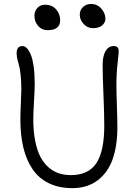

<svg xmlns="http://www.w3.org/2000/svg" viewBox="-20 -947 703 980"><path d="M454.1 -803.2Q427.2 -803.2 407.2 -824.2Q387.2 -845.2 387.2 -872.1Q387.2 -895.5 403.6 -911.1Q419.9 -926.8 444.8 -926.8Q476.6 -926.8 497.3 -902.8Q518.1 -878.9 518.1 -851.1Q518.1 -832.5 502 -817.9Q485.8 -803.2 454.1 -803.2ZM223.1 -793Q193.4 -793 174.6 -814.5Q155.8 -835.9 155.8 -867.2Q155.8 -890.6 170.9 -906.7Q186 -922.9 210 -922.9Q246.1 -922.9 266.6 -898.9Q287.1 -875 287.1 -844.2Q287.1 -793 223.1 -793ZM349.1 13.2Q280.8 13.2 229.5 -11.7Q178.2 -36.6 146.5 -83Q114.7 -129.4 99.4 -192.9Q84 -256.3 84 -336.9Q84 -366.2 86.4 -418.9Q88.9 -471.7 88.9 -488.8Q88.9 -532.7 85.2 -565.7Q81.5 -598.6 76.9 -613.8Q72.3 -628.9 68.6 -645Q64.9 -661.1 64.9 -675.8Q64.9 -711.9 95.2 -711.9Q106.4 -711.9 116.9 -701.4Q127.4 -690.9 136.7 -669.2Q146 -647.5 151.6 -608.4Q157.2 -569.3 157.2 -518.1Q157.2 -492.7 153.6 -430.4Q149.9 -368.2 149.9 -338.9Q149.9 -276.4 159.7 -227.5Q169.4 -178.7 186.5 -146.2Q203.6 -113.8 228.3 -92.5Q252.9 -71.3 280.8 -62.3Q308.6 -53.2 341.8 -53.2Q431.2 -53.2 471.7 -114Q512.2 -174.8 512.2 -305.2Q512.2 -368.2 508.1 -462.9Q503.9 -557.6 503.9 -615.2Q503.9 -661.1 518.8 -686.5Q533.7 -711.9 560.1 -711.9Q573.2 -711.9 579.6 -705.8Q585.9 -699.7 585.9 -684.1Q585.9 -674.3 580.1 -623.8Q574.2 -573.2 574.2 -511.2Q574.2 -476.6 576.7 -405.8Q579.1 -335 579.1 -297.9Q579.1 -203.6 555.2 -135.3Q531.2 -66.9 478.8 -26.9Q426.3 13.2 349.1 13.2Z"/></svg>

Font: Shantell Sans Normal
Style: Regular
Weight: 300
Designer: Stephen Nixon, Anya Danilova, Shantell Martin
Foundry: Arrow Type
Version: Version 1.006;[559af2be0]